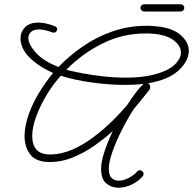

<svg xmlns="http://www.w3.org/2000/svg" viewBox="-20 -713 905 900"><path d="M535 167Q503 167 478.5 147Q454 127 454 77Q454 45 469.5 -2Q485 -49 509 -99Q467 -61 417 -26.5Q367 8 312 28.5Q257 49 200 46Q144 43 119.5 8Q95 -27 95 -76Q96 -126 115.5 -179.5Q135 -233 166 -283Q197 -333 229 -371Q157 -403 114 -448Q95 -468 85.5 -490Q76 -512 76 -532Q76 -563 97 -585Q118 -607 160 -607Q193 -607 235 -591Q248 -587 248 -576Q248 -570 243.5 -565Q239 -560 232 -560Q226 -560 223 -562Q188 -575 163 -575Q138 -575 125.5 -563.5Q113 -552 113 -535Q113 -505 148 -466Q183 -427 254 -399Q305 -452 369 -496Q433 -540 508 -566Q583 -592 666 -592Q674 -592 681.5 -592Q689 -592 696 -591Q782 -586 823.5 -551.5Q865 -517 865 -474Q865 -431 823 -388.5Q781 -346 701 -328Q688 -325 673 -322Q684 -318 684 -305Q684 -299 681 -293Q675 -286 659.5 -266Q644 -246 615 -211Q610 -206 606 -200Q577 -155 550.5 -102.5Q524 -50 507 -1.5Q490 47 490 78Q490 109 503.5 121.5Q517 134 536 134Q559 134 583.5 121Q608 108 622 92Q628 85 635 85Q642 85 647.5 90Q653 95 653 102Q653 108 649 113Q629 137 597.5 152Q566 167 535 167ZM294 -385Q322 -378 366.5 -369.5Q411 -361 464.5 -355Q518 -349 572 -349Q638 -349 692 -361Q763 -378 795.5 -407Q828 -436 828 -467Q828 -499 793 -525Q758 -551 693 -555Q685 -556 677 -556Q669 -556 661 -556Q553 -556 458 -508Q363 -460 291 -386ZM131 -76Q131 11 214 11Q267 11 319.5 -12Q372 -35 420 -71.5Q468 -108 508.5 -148Q549 -188 578 -223Q597 -253 615.5 -277.5Q634 -302 650 -317Q652 -319 653 -320Q614 -315 566 -315Q491 -315 409 -326.5Q327 -338 265 -358Q232 -321 206 -280Q171 -224 151 -170.5Q131 -117 131 -76ZM657 -659Q648 -659 643 -665Q638 -671 638 -676Q638 -682 643 -687.5Q648 -693 657 -693H825Q835 -693 839.5 -687.5Q844 -682 844 -676Q844 -671 839.5 -665Q835 -659 825 -659Z"/></svg>

Font: Meow Script
Style: Regular
Weight: 400
Designer: Robert E. Leuschke
Foundry: Robert E. Leuschke
Version: Version 1.010; ttfautohint (v1.8.3)